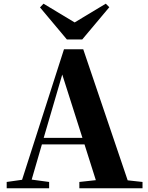

<svg xmlns="http://www.w3.org/2000/svg" viewBox="-20 -1016 801 1036"><path d="M423.8 -803.2H340.8L195.8 -976.1L214.8 -996.1L382.8 -895L550.8 -996.1L569.8 -977.1ZM668.9 -43 749 -34.2V0H408.2V-34.2L497.1 -43.9L436 -236.8H206.1L150.9 -46.9L245.1 -34.2V0H16.1V-34.2L99.1 -45.9L325.2 -750H429.2ZM215.8 -272H424.8L315.9 -613.8Z"/></svg>

Font: Noto Serif JP Black
Style: Regular
Weight: 900
Designer: Ryoko NISHIZUKA  (kana & ideographs); Frank Grießhammer (Latin, Greek & Cyrillic); Wenlong ZHANG  (bopomofo); Sandoll Co
Foundry: Adobe Systems Incorporated
Version: Version 1.001;PS 1.001;hotconv 16.6.54;makeotf.lib2.5.65590